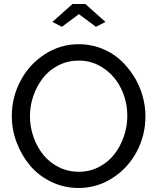

<svg xmlns="http://www.w3.org/2000/svg" viewBox="-20 -936 788 961"><path d="M242.2 -826.2 342.8 -916H407.2L507.8 -826.2L460 -801.8L375 -865.2L290 -801.8ZM39.1 -355Q39.1 -448.7 82.5 -531.2Q126 -613.8 203.9 -664.3Q281.7 -714.8 375 -714.8Q433.1 -714.8 485.8 -694.6Q538.6 -674.3 578.4 -639.2Q618.2 -604 647.7 -558.1Q677.2 -512.2 692.6 -459.7Q708 -407.2 708 -354Q708 -259.8 664.8 -177.7Q621.6 -95.7 543.9 -45.4Q466.3 4.9 373 4.9Q300.8 4.9 237.3 -25.6Q173.8 -56.2 131.1 -106.7Q88.4 -157.2 63.7 -221.9Q39.1 -286.6 39.1 -355ZM374 -76.2Q428.7 -76.2 475.3 -100.3Q522 -124.5 552.5 -164.1Q583 -203.6 600.1 -253.4Q617.2 -303.2 617.2 -355Q617.2 -427.7 586.9 -491Q556.6 -554.2 500.2 -593.5Q443.8 -632.8 374 -632.8Q319.3 -632.8 272.5 -608.9Q225.6 -585 195.1 -545.7Q164.6 -506.3 147.2 -456.8Q129.9 -407.2 129.9 -355Q129.9 -300.8 147.7 -250.2Q165.5 -199.7 196.8 -161.1Q228 -122.6 274.2 -99.4Q320.3 -76.2 374 -76.2Z"/></svg>

Font: Rawline Medium
Style: Regular
Weight: 500
Designer: Matt McInerney, Pablo Impallari, Rodrigo Fuenzalida
Foundry: Matt McInerney, Pablo Impallari, Rodrigo Fuenzalida
Version: Version 4.020;PS 004.020;hotconv 1.0.88;makeotf.lib2.5.64775